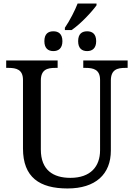

<svg xmlns="http://www.w3.org/2000/svg" viewBox="-20 -1056 757 1086"><path d="M347 -899V-886H385C438 -922 501 -991 526 -1026V-1036H419C405 -999 375 -940 347 -899ZM282 -767C310 -767 333 -782 333 -823C333 -865 310 -879 282 -879C253 -879 231 -865 231 -823C231 -782 253 -767 282 -767ZM473 -767C501 -767 524 -782 524 -823C524 -865 501 -879 473 -879C444 -879 422 -865 422 -823C422 -782 444 -767 473 -767ZM362 10C521 10 607 -71 607 -204V-600C607 -663 644 -672 689 -672H702V-714H451V-672H464C508 -672 546 -663 546 -604V-206C546 -115 493 -50 378 -50C281 -50 211 -94 211 -210V-600C211 -663 248 -672 293 -672H306V-714H15V-672H28C72 -672 110 -663 110 -604V-216C110 -53 204 10 362 10Z"/></svg>

Font: Noto Serif
Style: Regular
Weight: 400
Designer: Monotype Design Team
Foundry: Monotype Imaging Inc.
Version: Version 2.015